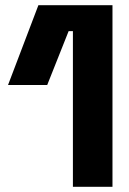

<svg xmlns="http://www.w3.org/2000/svg" viewBox="-20 -720 498 740"><path d="M261 0H413.5V-700H128L11 -392.5H162L244.5 -600H261Z"/></svg>

Font: MCL Standard Bold
Style: Regular
Weight: 700
Designer: Květoslav Bartoš
Foundry: Florian Karsten
Version: Version 1.001;Glyphs 3.2.3 (3260)